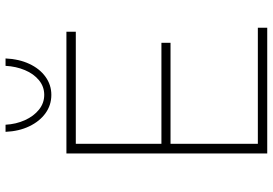

<svg xmlns="http://www.w3.org/2000/svg" viewBox="-162 -798 960 675"><g transform="rotate(-90 317.5 -460.0)"><path d="M116 -706H544V-673H150V-372H505V-340H150V-33H558V0H116ZM322 -759Q286 -759 257.5 -779.5Q229 -800 211.5 -836.5Q194 -873 192 -920H217Q219 -883 233 -852Q247 -821 270 -802.5Q293 -784 322 -784Q351 -784 373.5 -802.5Q396 -821 409 -852Q422 -883 424 -920H450Q448 -873 431 -836.5Q414 -800 385.5 -779.5Q357 -759 322 -759Z"/></g></svg>

Font: Josefin Sans Thin ExtraLight
Style: Regular
Weight: 250
Version: Version 2.001